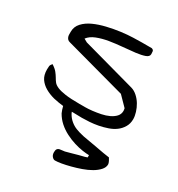

<svg xmlns="http://www.w3.org/2000/svg" viewBox="-159 -533 802 866"><g transform="rotate(30 242.0 -100.5)"><path d="M18.6 -109.4Q18.6 -120.1 19.5 -127Q20.5 -133.8 28.3 -142.6Q46.9 -130.9 56.2 -119.1Q65.4 -107.4 71.3 -97.2Q77.1 -86.9 84 -78.1Q90.8 -69.3 106.4 -62.5Q122.1 -55.7 149.4 -51.8Q176.8 -47.9 223.6 -47.9Q233.4 -47.9 251 -47.9Q268.6 -47.9 289.6 -50.3Q310.5 -52.7 332 -57.1Q353.5 -61.5 371.1 -69.8Q388.7 -78.1 399.9 -90.3Q411.1 -102.5 411.1 -120.1Q411.1 -123 410.2 -127.4Q409.2 -131.8 409.2 -132.8L362.3 -180.7L47.9 -266.6Q39.1 -268.6 34.7 -273.4Q30.3 -278.3 28.3 -284.2Q26.4 -290 26.4 -296.9V-310.5Q26.4 -336.9 44.4 -356.4Q62.5 -376 90.3 -388.7Q118.2 -401.4 152.8 -409.7Q187.5 -418 221.2 -422.4Q254.9 -426.8 283.7 -427.7Q312.5 -428.7 328.1 -428.7H338.9Q345.7 -428.7 354 -428.7Q362.3 -428.7 369.1 -428.7H379.9Q389.6 -425.8 390.6 -418.5Q391.6 -411.1 391.6 -404.3Q391.6 -390.6 373.5 -384.3Q355.5 -377.9 327.6 -374.5Q299.8 -371.1 264.6 -368.2Q229.5 -365.2 196.8 -359.9Q164.1 -354.5 136.7 -343.8Q109.4 -333 95.7 -314.5L113.3 -304.7L389.6 -228.5Q406.2 -223.6 420.9 -210.4Q435.5 -197.3 445.8 -180.2Q456.1 -163.1 461.9 -144Q467.8 -125 467.8 -109.4Q467.8 -85.9 457 -67.9Q446.3 -49.8 429.7 -37.6Q413.1 -25.4 391.6 -18.1Q370.1 -10.7 347.7 -6.3Q325.2 -2 303.2 -0.5Q281.2 1 263.7 1Q245.1 1 218.8 0H210.9Q212.9 3.9 214.8 8.8Q224.6 26.4 239.3 38.6Q253.9 50.8 270.5 57.1Q287.1 63.5 300.8 66.4Q309.6 69.3 332 72.8Q354.5 76.2 379.4 81.1Q404.3 85.9 426.8 89.8Q449.2 93.8 459 94.7Q461.9 98.6 466.8 108.4Q471.7 118.2 471.7 124Q471.7 139.6 459 153.8Q446.3 168 426.3 179.7Q406.2 191.4 381.3 200.2Q356.4 209 332 215.3Q307.6 221.7 287.6 225.1Q267.6 228.5 254.9 228.5Q247.1 228.5 239.7 220.2Q232.4 211.9 232.4 198.2Q232.4 186.5 236.3 181.2Q240.2 175.8 247.1 174.3Q253.9 172.9 261.2 172.4Q268.6 171.9 273.4 170.9Q285.2 168 302.2 163.1Q319.3 158.2 335.4 153.8Q351.6 149.4 364.3 146.5L376 142.6V130.9Q362.3 130.9 341.8 127.9Q321.3 125 297.4 117.7Q273.4 110.4 249.5 98.1Q225.6 85.9 206.5 68.8Q187.5 51.8 174.8 29.3Q168 13.7 164.1 -2.9Q137.7 -5.9 112.3 -11.7Q85.9 -18.6 64.9 -30.8Q43.9 -43 31.2 -61.5Q18.6 -80.1 18.6 -109.4Z"/></g></svg>

Font: Swanky and Moo Moo
Style: Regular
Weight: 400
Designer: Kimberly Geswein
Foundry: Kimberly Geswein
Version: Version 1.002 2001